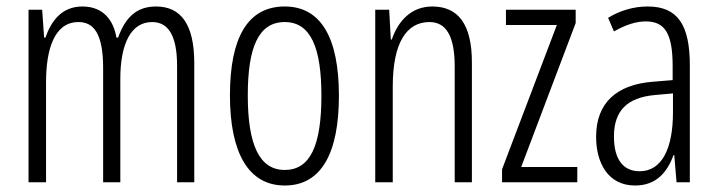

<svg xmlns="http://www.w3.org/2000/svg" viewBox="-20 -613 2213 592"><path d="M461 -593C399 -593 366 -557 344 -497H339C330 -550 299 -593 234 -593C170 -593 138 -548 120 -497H116L110 -583H68V-51H122V-360C122 -460 147 -545 222 -545C268 -545 298 -511 298 -403V-51H351V-370C351 -480 385 -545 449 -545C496 -545 526 -508 526 -410V-51H579V-418C579 -538 538 -593 461 -593Z M1025 -318C1025 -494 971 -593 858 -593C743 -593 689 -496 689 -319C689 -142 746 -41 858 -41C971 -41 1025 -141 1025 -318ZM744 -319C744 -467 777 -545 858 -545C939 -545 971 -464 971 -318C971 -163 936 -89 858 -89C779 -89 744 -168 744 -319Z M1313 -593C1247 -593 1207 -547 1188 -491H1185L1180 -583H1137V-51H1191V-346C1191 -482 1234 -545 1304 -545C1355 -545 1382 -503 1382 -408V-51H1435V-421C1435 -539 1392 -593 1313 -593Z M1760 -51V-98H1587L1755 -542V-583H1540V-536H1697L1528 -91V-51Z M1977 -593C1935 -593 1892 -581 1855 -558L1873 -516C1911 -538 1944 -547 1971 -547C2030 -547 2054 -510 2054 -409V-366L1993 -361C1881 -352 1818 -296 1818 -191C1818 -112 1854 -41 1938 -41C2004 -41 2037 -82 2057 -135H2059L2066 -51H2107V-411C2107 -536 2070 -593 1977 -593ZM1999 -320 2055 -325V-267C2055 -157 2022 -85 1952 -85C1902 -85 1873 -121 1873 -192C1873 -271 1913 -312 1999 -320Z"/></svg>

Font: Noto Sans Tamil UI ExtraCondensed Light
Style: Regular
Weight: 300
Width: 2
Designer: Jelle Bosma - Monotype Design Team
Foundry: Monotype Imaging Inc.
Version: Version 2.004